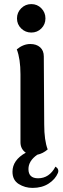

<svg xmlns="http://www.w3.org/2000/svg" viewBox="-20 -743 309 938"><path d="M182 -604Q162 -584 133 -584Q104 -584 83.5 -604Q63 -624 63 -653Q63 -682 83.5 -702.5Q104 -723 133 -723Q162 -723 182 -702.5Q202 -682 202 -653Q202 -624 182 -604ZM251 71Q270 83 263 102Q250 133 217.5 154Q185 175 139 175Q102 175 71.5 156Q41 137 41 96Q41 39 106 3Q80 -15 80 -48V-380Q80 -455 62 -502Q94 -528 128 -528Q158 -528 176 -512Q194 -496 194 -467L196 -135Q196 -57 213 -13Q190 7 162 13Q119 43 119 83Q119 128 166 128Q221 128 251 71Z"/></svg>

Font: Arima Koshi Semi Bold
Style: Regular
Weight: 600
Designer: Joana Correia and Natanael Gama
Foundry: NDISCOVER
Version: Version 1.019;PS 001.019;hotconv 1.0.88;makeotf.lib2.5.64775